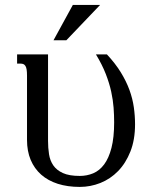

<svg xmlns="http://www.w3.org/2000/svg" viewBox="-20 -736 619 767"><path d="M87.9 -433.6Q87.9 -448.7 86.4 -458Q85 -467.3 81.5 -472.7Q78.1 -478 73.2 -480Q68.4 -481.9 62 -481.9H48.3V-518.6H171.9V-173.3Q171.9 -145.5 175.8 -120.1Q179.7 -94.7 192.9 -75.4Q206.1 -56.2 231.2 -44.7Q256.3 -33.2 298.8 -33.2Q327.1 -33.2 352.3 -43.7Q377.4 -54.2 396 -79.1Q414.6 -104 425.3 -145.3Q436 -186.5 436 -247.6Q436 -275.4 433.8 -305.7Q431.6 -335.9 424.3 -369.6Q417 -403.3 402.6 -440.4Q388.2 -477.5 363.3 -518.6H407.2Q440.9 -482.4 462.6 -447Q484.4 -411.6 497.1 -376.7Q509.8 -341.8 514.6 -307.6Q519.5 -273.4 519.5 -239.7Q519.5 -177.7 501 -130.9Q482.4 -84 451.7 -52.5Q420.9 -21 381.1 -5.1Q341.3 10.7 298.8 10.7Q250 10.7 210.9 -1.7Q171.9 -14.2 144.5 -38.3Q117.2 -62.5 102.5 -97.4Q87.9 -132.3 87.9 -177.2ZM271 -716.3H379.9L245.1 -575.2H193.8Z"/></svg>

Font: Arian Grqi
Style: Regular
Weight: 400
Designer: Ruben Hakobyan (Tarumian)
Foundry: Ruben Hakobyan (Tarumian)
Version: Version 1.003